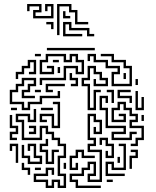

<svg xmlns="http://www.w3.org/2000/svg" viewBox="-20 -926 782 962"><path d="M215 -674V-686H455V-674ZM155 -644V-656H185V-644ZM179 -500V-536H299V-596H371V-566H389V-614H359V-644H341V-614H299V-644H221V-614H191V-566H239V-584H215V-596H251V-554H179V-626H209V-656H311V-626H329V-656H371V-626H401V-554H359V-584H311V-524H191V-500ZM539 -494V-566H569V-584H509V-614H449V-644H431V-620H419V-656H461V-626H521V-596H581V-554H551V-506H629V-584H599V-614H539V-644H485V-656H551V-626H611V-596H641V-494ZM245 -614V-626H275V-614ZM59 -530V-566H89V-596H119V-626H161V-554H125V-566H149V-614H131V-584H101V-554H71V-530ZM419 -374V-494H389V-536H419V-596H461V-566H491V-536H521V-494H449V-530H461V-506H509V-524H479V-554H449V-584H431V-524H401V-506H431V-386H449V-476H485V-464H461V-374ZM269 -560V-590H281V-560ZM335 -494V-506H359V-524H329V-560H341V-536H371V-494ZM599 -530V-560H611V-530ZM89 -374V-404H29V-476H59V-506H89V-536H161V-494H131V-464H101V-446H155V-434H89V-476H119V-506H149V-524H101V-494H71V-464H41V-416H101V-386H119V-416H179V-446H269V-470H281V-434H191V-404H131V-374ZM659 -500V-530H671V-500ZM209 -464V-506H305V-494H221V-476H245V-464ZM155 -464V-476H185V-464ZM539 -410V-464H515V-476H551V-410ZM629 -410V-434H569V-476H635V-464H581V-446H641V-410ZM659 -374V-470H671V-386H689V-440H701V-374ZM539 -224V-266H599V-284H509V-374H479V-446H521V-410H509V-434H491V-386H521V-296H611V-254H551V-236H629V-266H665V-254H641V-224ZM239 -284V-344H191V-326H215V-314H179V-356H251V-296H269V-404H245V-416H281V-284ZM635 -194V-206H659V-236H689V-284H629V-326H659V-344H629V-374H599V-404H581V-374H551V-326H599V-344H575V-356H611V-314H539V-386H569V-416H611V-386H641V-356H671V-314H641V-296H701V-224H671V-194ZM35 -374V-386H65V-374ZM185 -374V-386H245V-374ZM209 16V-14H149V-56H209V-86H251V-50H239V-74H221V-44H161V-26H221V4H239V-26H281V4H299V-44H269V-146H299V-194H269V-224H239V-254H209V-284H191V-224H89V-314H59V-356H131V-326H149V-380H161V-314H119V-344H71V-326H101V-236H179V-296H221V-266H251V-236H281V-206H311V-134H281V-56H311V16H269V-14H251V16ZM359 16V-14H329V-56H389V-86H419V-116H461V-44H431V-26H479V-164H419V-206H449V-224H419V-356H461V-326H491V-254H449V-290H461V-266H479V-314H449V-344H431V-236H461V-194H431V-176H491V-14H419V-56H449V-104H431V-74H401V-44H341V-26H371V4H485V16ZM689 -320V-350H701V-320ZM29 -224V-266H59V-284H29V-350H41V-296H71V-254H41V-236H65V-224ZM125 -254V-266H149V-284H125V-296H161V-254ZM509 -134V-170H521V-146H539V-194H509V-224H491V-200H479V-236H521V-206H551V-134ZM209 -104V-164H179V-206H209V-230H221V-194H191V-176H221V-116H239V-176H275V-164H251V-104ZM59 -110V-194H41V-170H29V-206H71V-110ZM119 -104V-134H89V-200H101V-146H131V-116H179V-134H149V-194H131V-170H119V-206H161V-146H191V-104ZM509 -44V-116H551V-86H599V-194H575V-206H611V-74H539V-104H521V-56H605V-44ZM329 -74V-146H359V-176H401V-146H455V-134H389V-164H371V-134H341V-86H359V-110H371V-74ZM629 -80V-146H659V-164H635V-176H671V-134H641V-80ZM569 -110V-140H581V-110ZM119 -50V-74H89V-110H101V-86H131V-50ZM299 -80V-110H311V-80ZM155 -74V-86H185V-74ZM515 -14V-26H545V-14ZM146 -834V-876H176V-894H128V-870H116V-906H188V-864H158V-846H236V-894H218V-870H206V-906H248V-834ZM266 -750V-906H338V-876H368V-816H422V-804H356V-864H326V-894H278V-750ZM296 -834V-870H308V-846H332V-834ZM236 -780V-804H212V-816H248V-780ZM296 -744V-816H338V-786H428V-756H452V-744H416V-774H326V-804H308V-756H392V-744Z"/></svg>

Font: Rubik Maze
Style: Regular
Weight: 400
Designer: Hubert and Fischer, NaN
Foundry: Hubert and Fischer, NaN
Version: Version 2.200